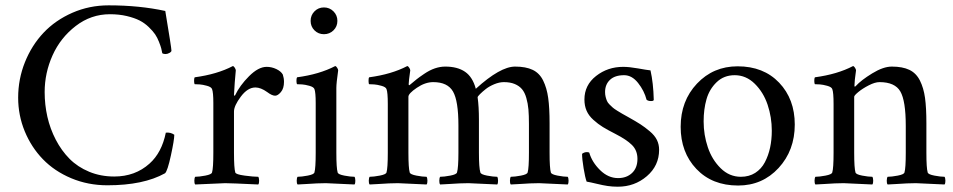

<svg xmlns="http://www.w3.org/2000/svg" viewBox="-20 -687 3565 718"><path d="M47.9 -321.8Q47.9 -391.1 73.2 -454.3Q98.6 -517.6 142.8 -564.5Q187 -611.3 250.5 -639.2Q314 -667 386.2 -667Q501.5 -667 598.1 -646Q621.1 -507.8 621.1 -498Q621.6 -493.7 614 -489.3Q606.4 -484.9 599.1 -484.9Q591.3 -484.9 586.9 -487.8Q585 -498 583 -505.9Q581.1 -513.7 574.7 -530Q568.4 -546.4 560.1 -558.6Q551.8 -570.8 536.4 -585.7Q521 -600.6 502 -610.4Q482.9 -620.1 454.1 -627Q425.3 -633.8 391.1 -633.8Q320.3 -633.8 263.2 -589.8Q206.1 -545.9 176.5 -480Q147 -414.1 147 -342.8Q147 -295.4 157.2 -250.2Q167.5 -205.1 188.7 -164.3Q210 -123.5 240.2 -93Q270.5 -62.5 313.5 -44.7Q356.4 -26.9 407.2 -26.9Q485.4 -26.9 539.1 -75.2Q585 -116.2 600.1 -190.9Q617.7 -192.9 631.8 -183.1Q631.8 -164.1 619.1 -105.7Q606.4 -47.4 597.2 -39.1Q516.6 5.9 381.8 5.9Q309.1 5.9 246.3 -20.5Q183.6 -46.9 140.4 -91.6Q97.2 -136.2 72.5 -196Q47.9 -255.9 47.9 -321.8Z M708 -372.1Q706.1 -374 705.8 -384Q705.6 -394 708 -397.9Q792 -409.2 850.6 -439.9Q854 -439.9 857.9 -433.8Q861.8 -427.7 861.8 -423.8Q860.8 -418 857.9 -378.9Q855 -339.8 855 -332Q855 -330.1 855.7 -329.6Q856.4 -329.1 857.4 -329.3Q858.4 -329.6 858.9 -330.1Q876.5 -367.2 911.4 -402.1Q946.3 -437 977.1 -437Q996.1 -437 1013.4 -428.7Q1030.8 -420.4 1037.6 -408.2Q1042 -395 1042 -380.9Q1042 -356.4 1030.5 -342.8Q1019 -329.1 1008.8 -329.1Q997.1 -329.1 979 -342.8Q955.1 -359.9 935.1 -359.9Q906.2 -359.9 880.6 -325.7Q855 -291.5 855 -270V-116.2Q855 -58.1 859.9 -42Q861.8 -34.7 895 -30.3Q928.2 -25.9 945.8 -25.9Q948.7 -22 949 -11.5Q949.2 -1 945.8 2.9Q843.3 -2 821.8 -2Q812.5 -2 710 2.9Q706.5 -1 706.8 -11.5Q707 -22 710 -25.9Q724.6 -25.9 747.8 -30.3Q771 -34.7 772.9 -42Q777.8 -58.1 777.8 -116.2V-301.8Q777.8 -341.8 772.9 -354Q770 -361.8 753.9 -366.2Q737.8 -370.6 727.1 -371.3Q716.3 -372.1 708 -372.1Z M1090.8 -372.1Q1088.9 -374 1088.6 -384Q1088.4 -394 1090.8 -397.9Q1174.8 -409.2 1233.4 -439.9Q1236.8 -439.9 1240.7 -433.8Q1244.6 -427.7 1244.6 -423.8Q1237.8 -376 1237.8 -357.9V-116.2Q1237.8 -58.1 1242.7 -42Q1244.6 -34.7 1267.8 -30.3Q1291 -25.9 1305.7 -25.9Q1308.6 -22 1308.8 -11.5Q1309.1 -1 1305.7 2.9Q1203.1 -2 1198.7 -2Q1181.2 -2 1165 -1.2Q1148.9 -0.5 1127.9 1Q1106.9 2.4 1092.8 2.9Q1089.4 -1 1089.6 -11.5Q1089.8 -22 1092.8 -25.9Q1107.4 -25.9 1130.6 -30.3Q1153.8 -34.7 1155.8 -42Q1160.6 -58.1 1160.6 -116.2V-301.8Q1160.6 -341.8 1155.8 -354Q1152.8 -361.8 1136.7 -366.2Q1120.6 -370.6 1109.9 -371.3Q1099.1 -372.1 1090.8 -372.1ZM1156 -573.5Q1141.6 -587.9 1141.6 -608.9Q1141.6 -629.9 1156 -644.5Q1170.4 -659.2 1191.4 -659.2Q1212.4 -659.2 1227.1 -644.5Q1241.7 -629.9 1241.7 -608.9Q1241.7 -587.9 1227.1 -573.5Q1212.4 -559.1 1191.4 -559.1Q1170.4 -559.1 1156 -573.5Z M1360.4 -372.1Q1358.4 -374 1358.2 -384Q1357.9 -394 1360.4 -397.9Q1444.3 -409.2 1502.9 -439.9Q1506.3 -439.9 1510.3 -433.8Q1514.2 -427.7 1514.2 -423.8Q1508.3 -382.8 1508.3 -372.1Q1508.3 -368.2 1510.3 -368.2Q1511.2 -368.2 1513.2 -370.1Q1530.3 -384.3 1538.1 -390.6Q1545.9 -397 1566.4 -410.9Q1586.9 -424.8 1606.4 -431.4Q1626 -438 1645 -438Q1690.9 -438 1719.2 -418.5Q1747.6 -398.9 1759.3 -355Q1850.6 -438 1906.2 -438Q1946.3 -438 1971.9 -425.8Q1997.6 -413.6 2011.2 -385.7Q2024.9 -357.9 2030 -321Q2035.2 -284.2 2035.2 -226.1V-116.2Q2035.2 -58.1 2040 -42Q2042 -34.7 2065.2 -30.3Q2088.4 -25.9 2103 -25.9Q2106 -22 2106.2 -11.5Q2106.4 -1 2103 2.9Q2000.5 -2 1996.1 -2Q1978.5 -2 1962.4 -1.2Q1946.3 -0.5 1925.3 1Q1904.3 2.4 1890.1 2.9Q1886.7 -1 1887 -11.5Q1887.2 -22 1890.1 -25.9Q1904.8 -25.9 1928 -30.3Q1951.2 -34.7 1953.1 -42Q1958 -58.1 1958 -116.2V-223.1Q1958 -255.4 1956.1 -277.8Q1954.1 -300.3 1948.2 -320.8Q1942.4 -341.3 1932.1 -353.5Q1921.9 -365.7 1905 -372.8Q1888.2 -379.9 1864.3 -379.9Q1847.2 -379.9 1828.4 -372.1Q1809.6 -364.3 1796.6 -354Q1783.7 -343.8 1774.9 -335Q1766.1 -326.2 1766.1 -323.2Q1771 -288.1 1771 -238.8V-116.2Q1771 -59.6 1776.4 -42Q1778.3 -34.7 1801.5 -30.3Q1824.7 -25.9 1839.4 -25.9Q1842.3 -22 1842.5 -11.5Q1842.8 -1 1839.4 2.9Q1736.8 -2 1731.9 -2Q1714.4 -2 1698.2 -1.2Q1682.1 -0.5 1661.1 1Q1640.1 2.4 1626 2.9Q1622.6 -1 1622.8 -11.5Q1623 -22 1626 -25.9Q1640.6 -25.9 1663.8 -30.3Q1687 -34.7 1689 -42Q1694.3 -59.6 1694.3 -116.2V-217.8Q1694.3 -309.6 1674.1 -344.7Q1653.8 -379.9 1600.1 -379.9Q1569.8 -379.9 1538.6 -358.6Q1507.3 -337.4 1507.3 -325.2V-116.2Q1507.3 -58.1 1512.2 -42Q1514.2 -34.7 1537.4 -30.3Q1560.5 -25.9 1575.2 -25.9Q1578.1 -22 1578.4 -11.5Q1578.6 -1 1575.2 2.9Q1472.7 -2 1468.3 -2Q1450.7 -2 1434.6 -1.2Q1418.5 -0.5 1397.5 1Q1376.5 2.4 1362.3 2.9Q1358.9 -1 1359.1 -11.5Q1359.4 -22 1362.3 -25.9Q1377 -25.9 1400.1 -30.3Q1423.3 -34.7 1425.3 -42Q1430.2 -58.1 1430.2 -116.2V-297.9Q1430.2 -341.8 1425.3 -354Q1422.4 -361.8 1406.2 -366.2Q1390.1 -370.6 1379.4 -371.3Q1368.7 -372.1 1360.4 -372.1Z M2156.7 -111.8Q2165 -118.2 2174.8 -118.2Q2180.7 -118.2 2183.6 -116.2Q2193.8 -80.6 2224.1 -50.8Q2254.4 -21 2291.5 -21Q2323.2 -21 2343.5 -40Q2363.8 -59.1 2363.8 -92.8Q2363.8 -124.5 2343.3 -144.8Q2322.8 -165 2282.7 -185.5Q2252.9 -200.7 2234.6 -211.9Q2216.3 -223.1 2199 -238.8Q2181.6 -254.4 2173.6 -272.9Q2165.5 -291.5 2165.5 -314.9Q2165.5 -368.7 2209 -402.8Q2252.4 -437 2310.5 -437Q2333 -437 2365.7 -431.2Q2398.4 -425.3 2412.6 -423.8Q2423.3 -376.5 2424.8 -314Q2424.8 -309.1 2414.6 -309.1Q2403.8 -309.1 2397.9 -314Q2389.2 -347.7 2366.2 -376.7Q2343.3 -405.8 2314 -405.8Q2279.3 -405.8 2261 -388.4Q2242.7 -371.1 2242.7 -342.8Q2242.7 -333 2244.9 -324.5Q2247.1 -315.9 2249.8 -309.6Q2252.4 -303.2 2259.5 -296.1Q2266.6 -289.1 2271.5 -284.7Q2276.4 -280.3 2288.3 -272.9Q2300.3 -265.6 2306.9 -261.7Q2313.5 -257.8 2329.6 -249Q2358.4 -232.9 2375 -222.2Q2391.6 -211.4 2409.9 -196Q2428.2 -180.7 2436.5 -163.8Q2444.8 -147 2444.8 -127Q2444.8 -67.4 2398.9 -28.1Q2353 11.2 2290.5 11.2Q2270 11.2 2252.2 8.5Q2234.4 5.9 2211.2 0.2Q2188 -5.4 2173.8 -7.8Q2168 -23.4 2162.4 -57.9Q2156.7 -92.3 2156.7 -111.8Z M2525.4 -212.9Q2525.4 -309.6 2586.4 -374.3Q2647.5 -439 2738.3 -439Q2835.4 -439 2893.8 -377.7Q2952.1 -316.4 2952.1 -221.2Q2952.1 -124.5 2891.6 -58.8Q2831.1 6.8 2740.2 6.8Q2643.1 6.8 2584.2 -55.2Q2525.4 -117.2 2525.4 -212.9ZM2611.3 -232.9Q2611.3 -182.6 2627 -136.2Q2642.6 -89.8 2675 -57.9Q2707.5 -25.9 2750.5 -25.9Q2781.2 -25.9 2804.2 -40.5Q2827.1 -55.2 2840.3 -80.3Q2853.5 -105.5 2859.9 -135.3Q2866.2 -165 2866.2 -198.2Q2866.2 -248.5 2850.6 -295.2Q2835 -341.8 2802.5 -373.8Q2770 -405.8 2727.5 -405.8Q2687 -405.8 2659.9 -379.6Q2632.8 -353.5 2622.1 -316.2Q2611.3 -278.8 2611.3 -232.9Z M3027.3 -372.1Q3025.4 -374 3025.1 -384Q3024.9 -394 3027.3 -397.9Q3111.3 -409.2 3169.9 -439.9Q3173.3 -439.9 3177.2 -433.8Q3181.2 -427.7 3181.2 -423.8Q3175.3 -382.8 3175.3 -367.2Q3175.3 -362.8 3177.2 -362.8Q3177.7 -362.8 3180.2 -365.2Q3200.2 -387.2 3241.7 -412.6Q3283.2 -438 3314.9 -438Q3355 -438 3380.6 -425.8Q3406.2 -413.6 3420.2 -385.7Q3434.1 -357.9 3439.2 -321Q3444.3 -284.2 3444.3 -226.1V-116.2Q3444.3 -58.1 3449.2 -42Q3451.2 -34.7 3474.4 -30.3Q3497.6 -25.9 3512.2 -25.9Q3515.1 -22 3515.4 -11.5Q3515.6 -1 3512.2 2.9Q3409.7 -2 3405.3 -2Q3387.7 -2 3371.6 -1.2Q3355.5 -0.5 3334.5 1Q3313.5 2.4 3299.3 2.9Q3295.9 -1 3296.1 -11.5Q3296.4 -22 3299.3 -25.9Q3314 -25.9 3337.2 -30.3Q3360.4 -34.7 3362.3 -42Q3367.2 -58.1 3367.2 -116.2V-215.8Q3367.2 -310.1 3346.9 -345Q3326.7 -379.9 3269 -379.9Q3252 -379.9 3228.8 -367.9Q3205.6 -356 3189.9 -343Q3174.3 -330.1 3174.3 -325.2V-116.2Q3174.3 -58.1 3179.2 -42Q3181.2 -34.7 3204.3 -30.3Q3227.5 -25.9 3242.2 -25.9Q3245.1 -22 3245.4 -11.5Q3245.6 -1 3242.2 2.9Q3139.6 -2 3135.3 -2Q3117.7 -2 3101.6 -1.2Q3085.4 -0.5 3064.5 1Q3043.5 2.4 3029.3 2.9Q3025.9 -1 3026.1 -11.5Q3026.4 -22 3029.3 -25.9Q3043.9 -25.9 3067.1 -30.3Q3090.3 -34.7 3092.3 -42Q3097.2 -58.1 3097.2 -116.2V-297.9Q3097.2 -341.8 3092.3 -354Q3089.4 -361.8 3073.2 -366.2Q3057.1 -370.6 3046.4 -371.3Q3035.6 -372.1 3027.3 -372.1Z"/></svg>

Font: Crimson
Style: Roman
Weight: 400
Version: Version 0.8